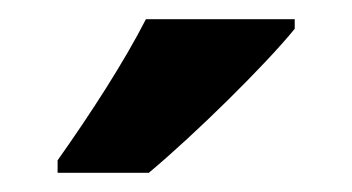

<svg xmlns="http://www.w3.org/2000/svg" viewBox="-20 -786 367 200"><path d="M287 -756V-766H132C109 -721 74 -667 40 -619V-606H135C183 -646 257 -719 287 -756Z"/></svg>

Font: Noto Sans Thai Looped Condensed
Style: Bold
Weight: 700
Width: 3
Designer: Sasikarn Vongin, Ben Mitchell
Foundry: The Fontpad Ltd
Version: Version 1.001